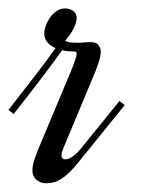

<svg xmlns="http://www.w3.org/2000/svg" viewBox="-80 -430 345 451"><path d="M69.3 -83Q67.4 -78.1 65.9 -73.5Q64.5 -68.8 64.5 -65.4Q64.5 -59.6 67.1 -57.6Q69.8 -55.7 74.2 -55.7Q81.1 -55.7 90.8 -62.5Q100.6 -69.3 111.3 -82.5L200.7 -192.9L212.9 -183.1L105 -49.8Q93.3 -35.2 83.3 -25.4Q73.2 -15.6 64.5 -10Q55.7 -4.4 46.9 -2Q38.1 0.5 28.8 0.5Q14.2 0.5 5.1 -8.1Q-3.9 -16.6 -3.9 -29.8Q-3.9 -42 2 -58.6Q7.8 -75.2 18.1 -99.1L86.4 -262.2Q88.9 -268.1 91.3 -274.4Q93.8 -280.8 95.7 -286.6Q97.7 -292.5 98.9 -297.1Q100.1 -301.8 100.1 -304.2Q100.1 -306.6 98.4 -307.9Q96.7 -309.1 94.2 -309.1Q87.9 -309.1 80.6 -309.6Q73.2 -310.1 65.9 -312Q57.6 -300.3 46.9 -285.6Q36.1 -271 22.2 -252.7Q8.3 -234.4 -9 -211.9Q-26.4 -189.5 -47.9 -162.1L-60.1 -171.9Q-22.9 -219.2 3.9 -254.2Q30.8 -289.1 50.3 -316.9Q39.1 -321.8 31.5 -330.3Q23.9 -338.9 23.9 -353Q23.9 -358.4 27.1 -368.2Q30.3 -377.9 36.4 -387.2Q42.5 -396.5 51.8 -403.3Q61 -410.2 73.2 -410.2Q83 -410.2 91.6 -404.5Q100.1 -398.9 100.1 -387.2Q100.1 -378.9 94.2 -365.7Q88.4 -352.5 72.8 -334Q80.1 -330.6 86.9 -330.1Q93.8 -329.6 101.1 -329.6Q110.4 -329.6 117.9 -330.3Q125.5 -331.1 132.3 -331.1Q146 -331.1 151.4 -324.2Q156.7 -317.4 156.7 -308.6Q156.7 -299.3 152.6 -286.1Q148.4 -272.9 144.5 -263.2L69.3 -83Z"/></svg>

Font: Dynalight
Style: Regular
Weight: 400
Version: Version 1.000